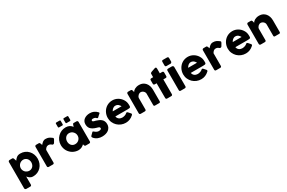

<svg xmlns="http://www.w3.org/2000/svg" viewBox="210 -2740 7168 4787"><g transform="rotate(-30 3794.0 -346.5)"><path d="M73.2 -628.9Q79.1 -634.8 86.9 -635.7Q93.8 -637.7 99.6 -637.7Q125 -637.7 175.8 -637.7Q184.6 -637.7 191.4 -634.8Q197.3 -631.8 201.2 -626Q205.1 -621.1 208 -614.3Q210.9 -607.4 213.9 -599.6Q220.7 -579.1 234.4 -539.1Q248 -556.6 262.7 -576.2Q277.3 -594.7 296.9 -609.4Q316.4 -625 342.8 -634.8Q370.1 -644.5 409.2 -644.5Q477.5 -644.5 535.2 -620.1Q592.8 -594.7 634.8 -549.8Q676.8 -505.9 700.2 -446.3Q723.6 -386.7 723.6 -317.4Q723.6 -248 700.2 -188.5Q676.8 -127.9 634.8 -84Q592.8 -39.1 535.2 -13.7Q477.5 11.7 409.2 11.7Q377 11.7 352.5 3.9Q329.1 -3.9 310.5 -16.6Q293 -29.3 279.3 -43.9Q264.6 -58.6 252 -74.2Q252 3.9 252 159.2Q252 173.8 242.2 184.6Q233.4 195.3 214.8 195.3Q176.8 195.3 99.6 195.3Q93.8 195.3 86.9 192.4Q80.1 190.4 74.2 185.5Q68.4 180.7 64.5 173.8Q59.6 168 59.6 159.2Q59.6 -93.8 59.6 -600.6Q59.6 -610.4 63.5 -617.2Q67.4 -623 73.2 -628.9ZM540 -317.4Q540 -348.6 529.3 -377.9Q518.6 -406.2 500 -427.7Q481.4 -449.2 454.1 -461.9Q427.7 -474.6 396.5 -474.6Q364.3 -474.6 335.9 -462.9Q307.6 -451.2 286.1 -430.7Q265.6 -410.2 252 -382.8Q239.3 -355.5 237.3 -324.2Q237.3 -322.3 237.3 -317.4Q237.3 -284.2 250 -254.9Q262.7 -225.6 284.2 -204.1Q305.7 -183.6 335 -170.9Q363.3 -158.2 396.5 -158.2Q427.7 -158.2 454.1 -170.9Q481.4 -183.6 500 -204.1Q518.6 -225.6 529.3 -254.9Q540 -284.2 540 -317.4Z M823.2 -597.7Q823.2 -607.4 827.1 -614.3Q831.1 -621.1 835.9 -626Q841.8 -630.9 849.6 -632.8Q856.4 -634.8 863.3 -634.8Q888.7 -634.8 939.5 -634.8Q952.1 -634.8 959 -627.9Q966.8 -620.1 971.7 -608.4Q977.5 -596.7 981.4 -583Q985.4 -569.3 990.2 -555.7Q1005.9 -572.3 1020.5 -588.9Q1035.2 -604.5 1051.8 -617.2Q1069.3 -629.9 1089.8 -637.7Q1109.4 -644.5 1135.7 -644.5Q1163.1 -644.5 1183.6 -640.6Q1205.1 -636.7 1224.6 -628.9Q1243.2 -621.1 1261.7 -609.4Q1280.3 -597.7 1302.7 -581.1Q1324.2 -569.3 1324.2 -551.8Q1324.2 -541 1315.4 -526.4Q1300.8 -501 1270.5 -449.2Q1256.8 -429.7 1236.3 -429.7Q1226.6 -429.7 1213.9 -434.6Q1192.4 -456.1 1170.9 -465.8Q1148.4 -476.6 1120.1 -476.6Q1100.6 -476.6 1085 -470.7Q1070.3 -465.8 1058.6 -455.1Q1046.9 -445.3 1036.1 -431.6Q1025.4 -418 1015.6 -400.4Q1015.6 -280.3 1015.6 -38.1Q1015.6 -19.5 1005.9 -9.8Q997.1 0 975.6 0Q937.5 0 862.3 0Q823.2 0 823.2 -38.1Q823.2 -224.6 823.2 -597.7Z M2063.5 -37.1Q2063.5 -28.3 2060.5 -20.5Q2057.6 -12.7 2050.8 -8.8Q2044.9 -2.9 2037.1 -2Q2030.3 0 2024.4 0Q1991.2 0 1925.8 0Q1915 0 1909.2 -2.9Q1902.3 -5.9 1898.4 -10.7Q1894.5 -15.6 1891.6 -22.5Q1888.7 -30.3 1885.7 -38.1Q1883.8 -45.9 1878.9 -60.5Q1866.2 -47.9 1848.6 -34.2Q1831.1 -21.5 1810.5 -10.7Q1790 -1 1766.6 4.9Q1742.2 11.7 1716.8 11.7Q1670.9 11.7 1629.9 0Q1587.9 -11.7 1551.8 -32.2Q1515.6 -53.7 1486.3 -84Q1456.1 -113.3 1434.6 -150.4Q1414.1 -186.5 1402.3 -228.5Q1390.6 -271.5 1390.6 -317.4Q1390.6 -386.7 1416 -446.3Q1441.4 -505.9 1486.3 -549.8Q1530.3 -594.7 1589.8 -620.1Q1648.4 -644.5 1716.8 -644.5Q1748 -644.5 1774.4 -637.7Q1801.8 -630.9 1823.2 -619.1Q1845.7 -607.4 1864.3 -589.8Q1881.8 -573.2 1895.5 -553.7Q1900.4 -569.3 1910.2 -599.6Q1915 -612.3 1918 -620.1Q1920.9 -627.9 1924.8 -630.9Q1928.7 -634.8 1934.6 -636.7Q1939.5 -637.7 1950.2 -637.7Q1974.6 -637.7 2024.4 -637.7Q2030.3 -637.7 2037.1 -635.7Q2044.9 -634.8 2050.8 -628.9Q2057.6 -623 2060.5 -616.2Q2063.5 -609.4 2063.5 -600.6Q2063.5 -413.1 2063.5 -37.1ZM1571.3 -317.4Q1571.3 -284.2 1581.1 -254.9Q1591.8 -226.6 1610.4 -205.1Q1628.9 -184.6 1656.2 -171.9Q1682.6 -160.2 1715.8 -160.2Q1749 -160.2 1777.3 -171.9Q1806.6 -184.6 1827.1 -205.1Q1848.6 -226.6 1861.3 -254.9Q1873 -284.2 1873 -317.4Q1873 -348.6 1861.3 -377.9Q1848.6 -407.2 1827.1 -428.7Q1806.6 -451.2 1777.3 -463.9Q1749 -476.6 1715.8 -476.6Q1682.6 -476.6 1656.2 -463.9Q1628.9 -451.2 1610.4 -428.7Q1591.8 -407.2 1581.1 -377.9Q1571.3 -348.6 1571.3 -317.4ZM1552.7 -843.8Q1552.7 -865.2 1573.2 -865.2Q1606.4 -865.2 1670.9 -865.2Q1678.7 -865.2 1685.5 -859.4Q1691.4 -853.5 1691.4 -843.8Q1691.4 -812.5 1691.4 -749Q1691.4 -740.2 1686.5 -732.4Q1680.7 -724.6 1670.9 -724.6Q1638.7 -724.6 1573.2 -724.6Q1552.7 -724.6 1552.7 -749Q1552.7 -781.2 1552.7 -843.8ZM1770.5 -843.8Q1770.5 -865.2 1792 -865.2Q1824.2 -865.2 1888.7 -865.2Q1910.2 -865.2 1910.2 -843.8Q1910.2 -812.5 1910.2 -749Q1910.2 -740.2 1904.3 -732.4Q1898.4 -724.6 1888.7 -724.6Q1856.4 -724.6 1792 -724.6Q1770.5 -724.6 1770.5 -749Q1770.5 -781.2 1770.5 -843.8Z M2278.3 -197.3Q2292 -183.6 2307.6 -174.8Q2323.2 -165 2337.9 -159.2Q2351.6 -154.3 2363.3 -151.4Q2374 -149.4 2377.9 -149.4Q2387.7 -149.4 2402.3 -149.4Q2417 -150.4 2430.7 -154.3Q2444.3 -158.2 2454.1 -166Q2463.9 -174.8 2463.9 -190.4Q2463.9 -204.1 2458 -212.9Q2452.1 -220.7 2442.4 -226.6Q2431.6 -232.4 2416 -237.3Q2401.4 -241.2 2381.8 -247.1Q2322.3 -263.7 2283.2 -286.1Q2244.1 -308.6 2220.7 -335.9Q2198.2 -364.3 2189.5 -396.5Q2180.7 -427.7 2180.7 -463.9Q2180.7 -504.9 2197.3 -539.1Q2213.9 -573.2 2244.1 -596.7Q2274.4 -621.1 2317.4 -634.8Q2359.4 -648.4 2411.1 -648.4Q2443.4 -648.4 2470.7 -642.6Q2498 -637.7 2523.4 -626Q2547.9 -615.2 2572.3 -597.7Q2595.7 -579.1 2619.1 -554.7Q2627.9 -544.9 2627.9 -536.1Q2627.9 -527.3 2616.2 -517.6Q2596.7 -502 2579.1 -486.3Q2561.5 -470.7 2543 -451.2Q2536.1 -446.3 2530.3 -445.3Q2524.4 -444.3 2519.5 -445.3Q2513.7 -447.3 2508.8 -450.2Q2503.9 -454.1 2500 -459Q2482.4 -478.5 2460 -485.4Q2437.5 -492.2 2418 -492.2Q2392.6 -492.2 2378.9 -483.4Q2364.3 -474.6 2365.2 -457Q2366.2 -444.3 2375 -437.5Q2383.8 -429.7 2396.5 -425.8Q2409.2 -420.9 2422.9 -418Q2437.5 -415 2449.2 -412.1Q2494.1 -397.5 2532.2 -380.9Q2569.3 -363.3 2596.7 -338.9Q2625 -314.5 2639.6 -279.3Q2655.3 -245.1 2655.3 -195.3Q2655.3 -146.5 2635.7 -107.4Q2615.2 -68.4 2581.1 -41Q2546.9 -14.6 2499 -1Q2452.1 12.7 2397.5 12.7Q2366.2 12.7 2335 7.8Q2302.7 2 2272.5 -9.8Q2242.2 -22.5 2215.8 -42Q2188.5 -60.5 2168 -88.9Q2162.1 -95.7 2159.2 -103.5Q2156.2 -111.3 2156.2 -118.2Q2157.2 -126 2160.2 -131.8Q2162.1 -138.7 2168.9 -142.6Q2190.4 -164.1 2233.4 -207Q2245.1 -217.8 2253.9 -214.8Q2263.7 -211.9 2278.3 -197.3Z M3293.9 -76.2Q3250 -35.2 3195.3 -12.7Q3140.6 9.8 3079.1 9.8Q3009.8 9.8 2949.2 -14.6Q2887.7 -40 2841.8 -84Q2795.9 -128.9 2769.5 -188.5Q2742.2 -248 2742.2 -319.3Q2742.2 -363.3 2752.9 -404.3Q2763.7 -445.3 2783.2 -481.4Q2802.7 -517.6 2831.1 -547.9Q2859.4 -578.1 2894.5 -599.6Q2929.7 -621.1 2970.7 -632.8Q3011.7 -644.5 3057.6 -644.5Q3098.6 -644.5 3137.7 -633.8Q3176.8 -623 3210.9 -602.5Q3245.1 -583 3273.4 -554.7Q3301.8 -527.3 3322.3 -493.2Q3342.8 -460.9 3354.5 -422.9Q3365.2 -384.8 3365.2 -344.7Q3365.2 -319.3 3365.2 -302.7Q3364.3 -286.1 3357.4 -276.4Q3350.6 -266.6 3334 -262.7Q3317.4 -258.8 3286.1 -258.8Q3166 -258.8 2925.8 -258.8Q2930.7 -226.6 2946.3 -205.1Q2961.9 -183.6 2981.4 -170.9Q3002 -158.2 3024.4 -153.3Q3046.9 -147.5 3066.4 -147.5Q3085 -147.5 3103.5 -151.4Q3123 -155.3 3140.6 -161.1Q3158.2 -168 3172.9 -175.8Q3187.5 -183.6 3196.3 -193.4Q3205.1 -199.2 3210 -203.1Q3215.8 -206.1 3222.7 -206.1Q3229.5 -206.1 3236.3 -201.2Q3242.2 -197.3 3251 -188.5Q3268.6 -168.9 3303.7 -128.9Q3309.6 -122.1 3311.5 -117.2Q3312.5 -111.3 3312.5 -106.4Q3312.5 -95.7 3307.6 -88.9Q3301.8 -81.1 3293.9 -76.2ZM3053.7 -492.2Q3034.2 -492.2 3015.6 -484.4Q2998 -476.6 2981.4 -463.9Q2965.8 -451.2 2953.1 -434.6Q2940.4 -418 2932.6 -401.4Q3017.6 -401.4 3187.5 -401.4Q3176.8 -420.9 3165 -436.5Q3152.3 -453.1 3136.7 -465.8Q3121.1 -478.5 3100.6 -485.4Q3081.1 -492.2 3053.7 -492.2Z M3483.4 -627Q3489.3 -631.8 3497.1 -633.8Q3503.9 -634.8 3510.7 -634.8Q3536.1 -634.8 3585.9 -634.8Q3594.7 -634.8 3601.6 -631.8Q3608.4 -628.9 3612.3 -623Q3617.2 -617.2 3620.1 -610.4Q3623 -603.5 3625 -595.7Q3628.9 -581.1 3635.7 -551.8Q3643.6 -567.4 3660.2 -584Q3676.8 -600.6 3701.2 -614.3Q3726.6 -627.9 3758.8 -636.7Q3791 -644.5 3831.1 -644.5Q3887.7 -644.5 3932.6 -623Q3977.5 -600.6 4008.8 -563.5Q4040 -525.4 4056.6 -474.6Q4072.3 -423.8 4072.3 -366.2Q4072.3 -256.8 4072.3 -38.1Q4072.3 -19.5 4064.5 -9.8Q4056.6 0 4038.1 0Q4000 0 3922.9 0Q3901.4 0 3893.6 -6.8Q3884.8 -14.6 3884.8 -35.2Q3884.8 -143.6 3884.8 -361.3Q3884.8 -382.8 3875 -401.4Q3865.2 -420.9 3849.6 -435.5Q3834 -450.2 3813.5 -459Q3793 -467.8 3772.5 -467.8Q3753.9 -467.8 3735.4 -460Q3716.8 -451.2 3700.2 -436.5Q3685.5 -422.9 3674.8 -403.3Q3664.1 -384.8 3662.1 -362.3Q3662.1 -253.9 3662.1 -37.1Q3662.1 -28.3 3659.2 -19.5Q3655.3 -11.7 3649.4 -6.8Q3642.6 -2.9 3636.7 -2Q3630.9 0 3624 0Q3585.9 0 3510.7 0Q3489.3 0 3479.5 -10.7Q3469.7 -21.5 3469.7 -38.1Q3469.7 -224.6 3469.7 -597.7Q3469.7 -607.4 3474.6 -615.2Q3478.5 -623 3486.3 -627.9Q3485.4 -627.9 3483.4 -627Z M4231.4 -734.4Q4231.4 -749 4241.2 -756.8Q4252 -764.6 4270.5 -772.5Q4308.6 -785.2 4384.8 -811.5Q4386.7 -811.5 4388.7 -811.5Q4391.6 -811.5 4393.6 -811.5Q4412.1 -811.5 4418 -800.8Q4423.8 -790 4423.8 -773.4Q4423.8 -727.5 4423.8 -635.7Q4441.4 -635.7 4492.2 -635.7Q4508.8 -635.7 4518.6 -626Q4528.3 -616.2 4528.3 -597.7Q4528.3 -565.4 4528.3 -501Q4528.3 -480.5 4518.6 -470.7Q4508.8 -460.9 4492.2 -460.9Q4469.7 -460.9 4423.8 -460.9Q4423.8 -355.5 4423.8 -38.1Q4423.8 -19.5 4413.1 -9.8Q4402.3 0 4382.8 0Q4344.7 0 4269.5 0Q4231.4 0 4231.4 -38.1Q4231.4 -178.7 4230.5 -460.9Q4217.8 -460.9 4179.7 -460.9Q4140.6 -460.9 4140.6 -501Q4140.6 -533.2 4140.6 -597.7Q4140.6 -635.7 4179.7 -635.7Q4196.3 -635.7 4230.5 -635.7Q4230.5 -660.2 4231.4 -734.4Z M4622.1 -595.7Q4622.1 -612.3 4630.9 -623Q4639.6 -634.8 4659.2 -634.8Q4697.3 -634.8 4773.4 -634.8Q4779.3 -634.8 4786.1 -631.8Q4793.9 -629.9 4799.8 -624Q4805.7 -619.1 4809.6 -612.3Q4814.5 -605.5 4814.5 -595.7Q4814.5 -410.2 4814.5 -38.1Q4814.5 -19.5 4803.7 -9.8Q4793 0 4773.4 0Q4735.4 0 4659.2 0Q4622.1 0 4622.1 -38.1Q4622.1 -224.6 4622.1 -595.7ZM4622.1 -848.6Q4622.1 -870.1 4630.9 -878.9Q4639.6 -887.7 4659.2 -887.7Q4697.3 -887.7 4775.4 -887.7Q4793 -887.7 4803.7 -878.9Q4814.5 -870.1 4814.5 -848.6Q4814.5 -816.4 4814.5 -752Q4814.5 -745.1 4811.5 -738.3Q4808.6 -731.4 4803.7 -724.6Q4798.8 -718.8 4791 -713.9Q4784.2 -710 4775.4 -710Q4736.3 -710 4659.2 -710Q4622.1 -710 4622.1 -752Q4622.1 -784.2 4622.1 -848.6Z M5465.8 -76.2Q5421.9 -35.2 5367.2 -12.7Q5312.5 9.8 5251 9.8Q5181.6 9.8 5121.1 -14.6Q5059.6 -40 5013.7 -84Q4967.8 -128.9 4941.4 -188.5Q4914.1 -248 4914.1 -319.3Q4914.1 -363.3 4924.8 -404.3Q4935.5 -445.3 4955.1 -481.4Q4974.6 -517.6 5002.9 -547.9Q5031.2 -578.1 5066.4 -599.6Q5101.6 -621.1 5142.6 -632.8Q5183.6 -644.5 5229.5 -644.5Q5270.5 -644.5 5309.6 -633.8Q5348.6 -623 5382.8 -602.5Q5417 -583 5445.3 -554.7Q5473.6 -527.3 5494.1 -493.2Q5514.6 -460.9 5526.4 -422.9Q5537.1 -384.8 5537.1 -344.7Q5537.1 -319.3 5537.1 -302.7Q5536.1 -286.1 5529.3 -276.4Q5522.5 -266.6 5505.9 -262.7Q5489.3 -258.8 5458 -258.8Q5337.9 -258.8 5097.7 -258.8Q5102.5 -226.6 5118.2 -205.1Q5133.8 -183.6 5153.3 -170.9Q5173.8 -158.2 5196.3 -153.3Q5218.8 -147.5 5238.3 -147.5Q5256.8 -147.5 5275.4 -151.4Q5294.9 -155.3 5312.5 -161.1Q5330.1 -168 5344.7 -175.8Q5359.4 -183.6 5368.2 -193.4Q5377 -199.2 5381.8 -203.1Q5387.7 -206.1 5394.5 -206.1Q5401.4 -206.1 5408.2 -201.2Q5414.1 -197.3 5422.9 -188.5Q5440.4 -168.9 5475.6 -128.9Q5481.4 -122.1 5483.4 -117.2Q5484.4 -111.3 5484.4 -106.4Q5484.4 -95.7 5479.5 -88.9Q5473.6 -81.1 5465.8 -76.2ZM5225.6 -492.2Q5206.1 -492.2 5187.5 -484.4Q5169.9 -476.6 5153.3 -463.9Q5137.7 -451.2 5125 -434.6Q5112.3 -418 5104.5 -401.4Q5189.5 -401.4 5359.4 -401.4Q5348.6 -420.9 5336.9 -436.5Q5324.2 -453.1 5308.6 -465.8Q5293 -478.5 5272.5 -485.4Q5252.9 -492.2 5225.6 -492.2Z M5641.6 -597.7Q5641.6 -607.4 5645.5 -614.3Q5649.4 -621.1 5654.3 -626Q5660.2 -630.9 5668 -632.8Q5674.8 -634.8 5681.6 -634.8Q5707 -634.8 5757.8 -634.8Q5770.5 -634.8 5777.3 -627.9Q5785.2 -620.1 5790 -608.4Q5795.9 -596.7 5799.8 -583Q5803.7 -569.3 5808.6 -555.7Q5824.2 -572.3 5838.9 -588.9Q5853.5 -604.5 5870.1 -617.2Q5887.7 -629.9 5908.2 -637.7Q5927.7 -644.5 5954.1 -644.5Q5981.4 -644.5 6002 -640.6Q6023.4 -636.7 6043 -628.9Q6061.5 -621.1 6080.1 -609.4Q6098.6 -597.7 6121.1 -581.1Q6142.6 -569.3 6142.6 -551.8Q6142.6 -541 6133.8 -526.4Q6119.1 -501 6088.9 -449.2Q6075.2 -429.7 6054.7 -429.7Q6044.9 -429.7 6032.2 -434.6Q6010.7 -456.1 5989.3 -465.8Q5966.8 -476.6 5938.5 -476.6Q5918.9 -476.6 5903.3 -470.7Q5888.7 -465.8 5877 -455.1Q5865.2 -445.3 5854.5 -431.6Q5843.8 -418 5834 -400.4Q5834 -280.3 5834 -38.1Q5834 -19.5 5824.2 -9.8Q5815.4 0 5793.9 0Q5755.9 0 5680.7 0Q5641.6 0 5641.6 -38.1Q5641.6 -224.6 5641.6 -597.7Z M6749 -76.2Q6705.1 -35.2 6650.4 -12.7Q6595.7 9.8 6534.2 9.8Q6464.8 9.8 6404.3 -14.6Q6342.8 -40 6296.9 -84Q6251 -128.9 6224.6 -188.5Q6197.3 -248 6197.3 -319.3Q6197.3 -363.3 6208 -404.3Q6218.8 -445.3 6238.3 -481.4Q6257.8 -517.6 6286.1 -547.9Q6314.5 -578.1 6349.6 -599.6Q6384.8 -621.1 6425.8 -632.8Q6466.8 -644.5 6512.7 -644.5Q6553.7 -644.5 6592.8 -633.8Q6631.8 -623 6666 -602.5Q6700.2 -583 6728.5 -554.7Q6756.8 -527.3 6777.3 -493.2Q6797.9 -460.9 6809.6 -422.9Q6820.3 -384.8 6820.3 -344.7Q6820.3 -319.3 6820.3 -302.7Q6819.3 -286.1 6812.5 -276.4Q6805.7 -266.6 6789.1 -262.7Q6772.5 -258.8 6741.2 -258.8Q6621.1 -258.8 6380.9 -258.8Q6385.7 -226.6 6401.4 -205.1Q6417 -183.6 6436.5 -170.9Q6457 -158.2 6479.5 -153.3Q6502 -147.5 6521.5 -147.5Q6540 -147.5 6558.6 -151.4Q6578.1 -155.3 6595.7 -161.1Q6613.3 -168 6627.9 -175.8Q6642.6 -183.6 6651.4 -193.4Q6660.2 -199.2 6665 -203.1Q6670.9 -206.1 6677.7 -206.1Q6684.6 -206.1 6691.4 -201.2Q6697.3 -197.3 6706.1 -188.5Q6723.6 -168.9 6758.8 -128.9Q6764.6 -122.1 6766.6 -117.2Q6767.6 -111.3 6767.6 -106.4Q6767.6 -95.7 6762.7 -88.9Q6756.8 -81.1 6749 -76.2ZM6508.8 -492.2Q6489.3 -492.2 6470.7 -484.4Q6453.1 -476.6 6436.5 -463.9Q6420.9 -451.2 6408.2 -434.6Q6395.5 -418 6387.7 -401.4Q6472.7 -401.4 6642.6 -401.4Q6631.8 -420.9 6620.1 -436.5Q6607.4 -453.1 6591.8 -465.8Q6576.2 -478.5 6555.7 -485.4Q6536.1 -492.2 6508.8 -492.2Z M6938.5 -627Q6944.3 -631.8 6952.1 -633.8Q6959 -634.8 6965.8 -634.8Q6991.2 -634.8 7041 -634.8Q7049.8 -634.8 7056.6 -631.8Q7063.5 -628.9 7067.4 -623Q7072.3 -617.2 7075.2 -610.4Q7078.1 -603.5 7080.1 -595.7Q7084 -581.1 7090.8 -551.8Q7098.6 -567.4 7115.2 -584Q7131.8 -600.6 7156.2 -614.3Q7181.6 -627.9 7213.9 -636.7Q7246.1 -644.5 7286.1 -644.5Q7342.8 -644.5 7387.7 -623Q7432.6 -600.6 7463.9 -563.5Q7495.1 -525.4 7511.7 -474.6Q7527.3 -423.8 7527.3 -366.2Q7527.3 -256.8 7527.3 -38.1Q7527.3 -19.5 7519.5 -9.8Q7511.7 0 7493.2 0Q7455.1 0 7377.9 0Q7356.4 0 7348.6 -6.8Q7339.8 -14.6 7339.8 -35.2Q7339.8 -143.6 7339.8 -361.3Q7339.8 -382.8 7330.1 -401.4Q7320.3 -420.9 7304.7 -435.5Q7289.1 -450.2 7268.6 -459Q7248 -467.8 7227.5 -467.8Q7209 -467.8 7190.4 -460Q7171.9 -451.2 7155.3 -436.5Q7140.6 -422.9 7129.9 -403.3Q7119.1 -384.8 7117.2 -362.3Q7117.2 -253.9 7117.2 -37.1Q7117.2 -28.3 7114.3 -19.5Q7110.4 -11.7 7104.5 -6.8Q7097.7 -2.9 7091.8 -2Q7085.9 0 7079.1 0Q7041 0 6965.8 0Q6944.3 0 6934.6 -10.7Q6924.8 -21.5 6924.8 -38.1Q6924.8 -224.6 6924.8 -597.7Q6924.8 -607.4 6929.7 -615.2Q6933.6 -623 6941.4 -627.9Q6940.4 -627.9 6938.5 -627Z"/></g></svg>

Font: Cocogoose
Style: Regular
Weight: 400
Designer: Cosimo Lorenzo Pancini
Version: Version 1.000